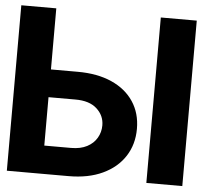

<svg xmlns="http://www.w3.org/2000/svg" viewBox="-51 -775 917 831"><g transform="rotate(5 407.0 -359.5)"><path d="M105.7 -453.3H276.8Q362.3 -453.3 424.3 -425.8Q486.3 -398.3 519.9 -347.9Q553.5 -297.6 553.5 -229.5Q553.5 -161.7 519.9 -109.9Q486.3 -58.1 424.3 -29.1Q362.3 0 276.8 0H8.4V-718.8H160.4V-122.5H276.8Q317.6 -122.5 345.8 -137.2Q373.9 -151.9 388.5 -176.9Q403.1 -201.9 403.1 -231.4Q403.1 -273.9 370.6 -303.5Q338.1 -333.1 276.8 -332.8H105.7ZM770.7 -718.8V0H614.5V-718.8Z"/></g></svg>

Font: Inter Display V
Style: Regular
Weight: 400
Designer: Rasmus Andersson
Foundry: rsms
Version: Version 3.015;git-src